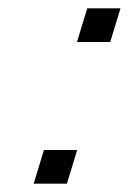

<svg xmlns="http://www.w3.org/2000/svg" viewBox="-20 -504 310 462"><path d="M73.5 -103 85.7 -143H165.7L153.5 -103L153.2 -102L141 -62H61L73.2 -102ZM177.7 -444 190 -484H270L257.7 -444L257.4 -443L245.2 -403H165.2L177.4 -443Z"/></svg>

Font: Nordica Plus
Style: NordicaClassicLightObl
Weight: 300
Version: Version 1.01